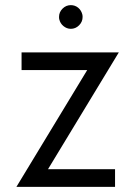

<svg xmlns="http://www.w3.org/2000/svg" viewBox="-20 -728 510 748"><path d="M210 -662.1C210 -657.7 210.4 -654.8 210.9 -652.8C213.4 -642.1 218.8 -633.3 227.1 -626.5C235.4 -619.6 245.1 -615.7 255.9 -615.7C268.1 -615.7 278.8 -620.1 288.1 -629.4C297.4 -638.7 301.8 -649.4 301.8 -662.1C301.8 -666 301.3 -668.9 300.8 -671.4C298.3 -681.6 293 -690.9 284.7 -697.8C276.4 -704.6 266.6 -708 255.9 -708C243.7 -708 232.9 -703.6 223.6 -694.3C214.4 -685.1 210 -674.3 210 -662.1ZM167 -68.8 442.9 -523.9H64V-455.1H319.8L43.9 0H428.2V-68.8Z"/></svg>

Font: Tuffy
Style: Regular
Weight: 500
Designer: Thatcher Ulrich, Karoly Barta and Michael Everson
Version: Version 001.270